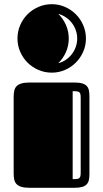

<svg xmlns="http://www.w3.org/2000/svg" viewBox="-20 -892 490 912"><path d="M44.9 -432.1Q44.9 -448.7 47.9 -461.7Q50.8 -474.6 59.1 -482.9Q67.4 -491.2 82 -495.6Q96.7 -500 120.1 -500H334Q356.4 -500 370.4 -495.8Q384.3 -491.7 392.1 -483.4Q399.9 -475.1 402.3 -462.4Q404.8 -449.7 404.8 -432.1V-66.9Q404.8 -50.3 402.3 -37.8Q399.9 -25.4 392.1 -16.8Q384.3 -8.3 370.4 -4.2Q356.4 0 334 0H120.1Q96.7 0 82 -4.4Q67.4 -8.8 59.1 -17.1Q50.8 -25.4 47.9 -38.1Q44.9 -50.8 44.9 -67.9ZM63 -709Q63 -742.7 75.9 -772.5Q88.9 -802.2 110.8 -824.2Q132.8 -846.2 162.6 -859.1Q192.4 -872.1 226.1 -872.1Q259.3 -872.1 288.8 -859.1Q318.4 -846.2 340.3 -824.2Q362.3 -802.2 375.2 -772.5Q388.2 -742.7 388.2 -709Q388.2 -675.8 375.2 -646.2Q362.3 -616.7 340.3 -594.7Q318.4 -572.8 288.8 -559.8Q259.3 -546.9 226.1 -546.9Q192.4 -546.9 162.6 -559.8Q132.8 -572.8 110.8 -594.7Q88.9 -616.7 75.9 -646.2Q63 -675.8 63 -709ZM363.3 -427.7Q363.3 -438.5 361.8 -444.8Q360.4 -451.2 356 -454.3Q351.6 -457.5 344.2 -458.3Q336.9 -459 325.2 -459V-41Q336.9 -41 344.2 -41.7Q351.6 -42.5 356 -45.7Q360.4 -48.8 361.8 -54.9Q363.3 -61 363.3 -72.3ZM306.6 -709Q306.6 -674.8 293.2 -644.5Q279.8 -614.3 256.8 -591.8Q276.4 -596.7 292.7 -607.9Q309.1 -619.1 321 -634.5Q333 -649.9 339.8 -668.9Q346.7 -688 346.7 -709Q346.7 -730 339.8 -749Q333 -768.1 321 -783.4Q309.1 -798.8 292.7 -809.8Q276.4 -820.8 256.8 -826.2Q279.8 -803.7 293.2 -773.4Q306.6 -743.2 306.6 -709Z"/></svg>

Font: Fascinate Inline
Style: Regular
Weight: 900
Designer: Astigmatic (AOETI)
Foundry: Astigmatic (AOETI)
Version: Version 1.000